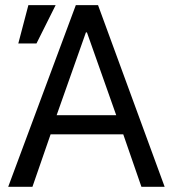

<svg xmlns="http://www.w3.org/2000/svg" viewBox="-20 -723 669 743"><path d="M457 -203.1H175.8L105.5 0H11.7L273.4 -703.1H359.4L617.2 0H527.3ZM199.2 -277.3H429.7L316.4 -597.7H312.5ZM50.8 -554.7 89.8 -703.1H195.3L121.1 -554.7Z"/></svg>

Font: 和音 by 宁静之雨，公众号njzyshare
Style: Regular
Weight: 400
Designer: Steve Matteson
Foundry: Ascender Corporation
Version: Version 6.00;June 8, 2018;FontCreator 11.0.0.2388 32-bit